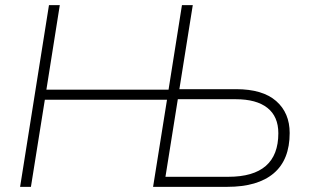

<svg xmlns="http://www.w3.org/2000/svg" viewBox="-20 -725 1206 745"><path d="M58 0 170 -705H212L160 -377H634L686 -705H728L676 -379H896Q999 -379 1051.5 -333Q1104 -287 1104 -209Q1104 -105 1042 -52.5Q980 0 862 0H574L628 -338H154L100 0ZM622 -39H866Q1060 -39 1060 -208Q1060 -273 1017.5 -306.5Q975 -340 895 -340H670Z"/></svg>

Font: Nunito Sans ExtraLight
Style: Italic
Weight: 200
Italic angle: -9°
Designer: Vernon Adams
Foundry: Vernon Adams
Version: Version 3.006; ttfautohint (v1.8.3)